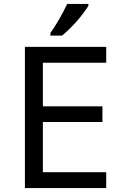

<svg xmlns="http://www.w3.org/2000/svg" viewBox="-20 -951 640 971"><path d="M517.1 0H106V-713.9H517.1V-633.8H196.8V-413.1H498V-334H196.8V-80.1H517.1ZM234.9 -784.2Q280.8 -849.1 319.8 -931.2H426.8V-920.9Q372.1 -836.4 293.9 -771H234.9Z"/></svg>

Font: Droid Sans Mono
Style: Regular
Weight: 400
Monospace: yes
Version: Version 1.00 build 112